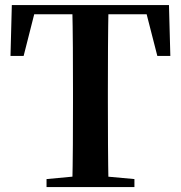

<svg xmlns="http://www.w3.org/2000/svg" viewBox="-20 -761 735 781"><path d="M169.3 0V-32.6L326.9 -47.3H365.6L526.8 -32.6V0ZM273.9 0Q275.9 -85.2 276.4 -171.8Q276.9 -258.5 276.9 -346.1V-393.6Q276.9 -481.3 276.4 -567.7Q275.9 -654.1 273.9 -740.5H421.5Q419.8 -655.6 419.3 -568.4Q418.8 -481.3 418.8 -393.6V-346.9Q418.8 -259.9 419.3 -173.3Q419.8 -86.6 421.5 0ZM22.7 -533.4 28.1 -740.5H667.3L672.9 -533.4H620L566.9 -740.5L633.7 -702.9H60.9L128.7 -740.5L76.1 -533.4Z"/></svg>

Font: Noto Serif HK ExtraLight
Style: Regular
Weight: 200
Designer: Ryoko NISHIZUKA 西塚涼子 (kana & ideographs); Frank Grießhammer (Latin, Greek & Cyrillic); Wenlong ZHANG 张文龙 (bopomofo); San
Foundry: Adobe
Version: Version 2.002-H1;hotconv 1.1.0;makeotfexe 2.6.0